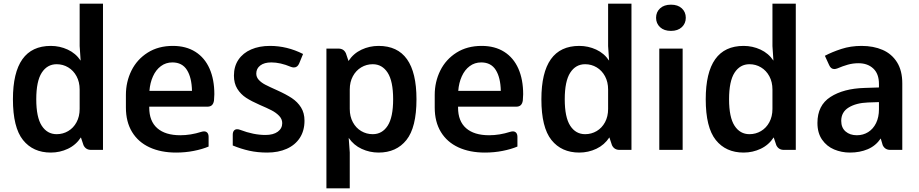

<svg xmlns="http://www.w3.org/2000/svg" viewBox="-20 -815 4998 1044"><path d="M540 -794.9V0H475.1Q446.3 0 434.1 -25.4L419.9 -67.9Q393.1 -26.9 349.4 -6.1Q305.7 14.6 256.3 14.6Q159.7 14.6 105 -53.7Q50.3 -122.1 50.3 -275.4Q50.3 -565.4 256.3 -565.4Q304.7 -565.4 348.1 -545.4Q391.6 -525.4 418.5 -485.4L413.1 -564.5V-794.9ZM413.1 -222.7V-328.1Q413.1 -369.1 396.2 -400.4Q379.4 -431.6 350.8 -448.7Q322.3 -465.8 288.1 -465.8Q236.8 -465.8 207 -419.7Q177.2 -373.5 177.2 -275.4Q177.2 -177.2 207 -131.3Q236.8 -85.4 288.1 -85.4Q322.3 -85.4 350.8 -102.3Q379.4 -119.1 396.2 -150.4Q413.1 -181.6 413.1 -222.7Z M1145.5 -302.7Q1145.5 -290 1143.6 -268.6Q1141.1 -251.5 1132.3 -243.2Q1123.5 -234.9 1107.4 -234.9H1023.9H791.5V-230Q791.5 -156.2 835.2 -117.9Q878.9 -79.6 960.4 -79.6Q1016.6 -79.6 1074.7 -98.1Q1083.5 -100.6 1089.4 -100.6Q1101.1 -100.6 1107.7 -92.8Q1114.3 -85 1114.3 -70.3V-18.1Q1079.1 -3.4 1033.2 5.6Q987.3 14.6 937.5 14.6Q855 14.6 793.5 -13.7Q731.9 -42 698.2 -97.2Q664.6 -152.3 664.6 -230.5V-298.8Q664.6 -370.1 694.8 -431.2Q725.1 -492.2 783 -528.8Q840.8 -565.4 919.9 -565.4Q991.7 -565.4 1042.5 -533.2Q1093.3 -501 1119.4 -441.9Q1145.5 -382.8 1145.5 -302.7ZM792.5 -320.8H1023.9Q1022.5 -393.1 996.6 -434.3Q970.7 -475.6 917.5 -475.6Q881.8 -475.6 854.7 -455.3Q827.6 -435.1 811.8 -399.9Q795.9 -364.7 792.5 -320.8Z M1245.6 -23.9V-82Q1245.6 -96.7 1252 -104.5Q1258.3 -112.3 1269.5 -112.3Q1277.8 -112.3 1286.1 -108.9Q1358.9 -81.1 1423.3 -81.1Q1466.3 -81.1 1490.5 -98.9Q1514.6 -116.7 1514.6 -145.5Q1514.6 -167.5 1497.8 -185.1Q1481 -202.6 1456.3 -215.3Q1431.6 -228 1392.6 -244.6Q1347.7 -264.2 1318.1 -283.4Q1288.6 -302.7 1270.3 -332.3Q1252 -361.8 1252 -403.8Q1252 -454.1 1276.6 -490.5Q1301.3 -526.9 1345.5 -546.1Q1389.6 -565.4 1448.2 -565.4Q1541 -565.4 1627.9 -521.5L1606.9 -470.2Q1597.7 -448.2 1578.1 -448.2Q1569.8 -448.2 1561 -451.7Q1504.4 -475.6 1455.1 -475.6Q1417 -475.6 1395.3 -459Q1373.5 -442.4 1373.5 -415Q1373.5 -395.5 1387.2 -380.6Q1400.9 -365.7 1422.4 -354.5Q1443.8 -343.3 1487.8 -323.7Q1535.6 -302.2 1566.9 -281.5Q1598.1 -260.7 1616.9 -230.7Q1635.7 -200.7 1635.7 -158.7Q1635.7 -104.5 1610.4 -65.4Q1585 -26.4 1539.1 -5.9Q1493.2 14.6 1433.1 14.6Q1380.4 14.6 1335.4 4.6Q1290.5 -5.4 1245.6 -23.9Z M2244.6 -275.4Q2244.6 -122.1 2189.9 -53.7Q2135.3 14.6 2038.6 14.6Q1990.2 14.6 1946.8 -5.4Q1903.3 -25.4 1876 -65.4L1881.8 13.7V209H1754.9V-550.8H1819.8Q1834.5 -550.8 1844.5 -544.7Q1854.5 -538.6 1860.8 -525.4L1875 -483.4Q1901.9 -524.4 1945.6 -544.9Q1989.3 -565.4 2038.6 -565.4Q2244.6 -565.4 2244.6 -275.4ZM2117.7 -275.4Q2117.7 -373.5 2087.9 -419.7Q2058.1 -465.8 2006.8 -465.8Q1972.7 -465.8 1944.1 -448.7Q1915.5 -431.6 1898.7 -400.4Q1881.8 -369.1 1881.8 -328.1V-222.7Q1881.8 -181.6 1898.7 -150.4Q1915.5 -119.1 1944.1 -102.3Q1972.7 -85.4 2006.8 -85.4Q2058.1 -85.4 2087.9 -131.3Q2117.7 -177.2 2117.7 -275.4Z M2824.7 -302.7Q2824.7 -290 2822.8 -268.6Q2820.3 -251.5 2811.5 -243.2Q2802.7 -234.9 2786.6 -234.9H2703.1H2470.7V-230Q2470.7 -156.2 2514.4 -117.9Q2558.1 -79.6 2639.6 -79.6Q2695.8 -79.6 2753.9 -98.1Q2762.7 -100.6 2768.6 -100.6Q2780.3 -100.6 2786.9 -92.8Q2793.5 -85 2793.5 -70.3V-18.1Q2758.3 -3.4 2712.4 5.6Q2666.5 14.6 2616.7 14.6Q2534.2 14.6 2472.7 -13.7Q2411.1 -42 2377.4 -97.2Q2343.8 -152.3 2343.8 -230.5V-298.8Q2343.8 -370.1 2374 -431.2Q2404.3 -492.2 2462.2 -528.8Q2520 -565.4 2599.1 -565.4Q2670.9 -565.4 2721.7 -533.2Q2772.5 -501 2798.6 -441.9Q2824.7 -382.8 2824.7 -302.7ZM2471.7 -320.8H2703.1Q2701.7 -393.1 2675.8 -434.3Q2649.9 -475.6 2596.7 -475.6Q2561 -475.6 2533.9 -455.3Q2506.8 -435.1 2491 -399.9Q2475.1 -364.7 2471.7 -320.8Z M3413.6 -794.9V0H3348.6Q3319.8 0 3307.6 -25.4L3293.5 -67.9Q3266.6 -26.9 3222.9 -6.1Q3179.2 14.6 3129.9 14.6Q3033.2 14.6 2978.5 -53.7Q2923.8 -122.1 2923.8 -275.4Q2923.8 -565.4 3129.9 -565.4Q3178.2 -565.4 3221.7 -545.4Q3265.1 -525.4 3292 -485.4L3286.6 -564.5V-794.9ZM3286.6 -222.7V-328.1Q3286.6 -369.1 3269.8 -400.4Q3252.9 -431.6 3224.4 -448.7Q3195.8 -465.8 3161.6 -465.8Q3110.4 -465.8 3080.6 -419.7Q3050.8 -373.5 3050.8 -275.4Q3050.8 -177.2 3080.6 -131.3Q3110.4 -85.4 3161.6 -85.4Q3195.8 -85.4 3224.4 -102.3Q3252.9 -119.1 3269.8 -150.4Q3286.6 -181.6 3286.6 -222.7Z M3547.4 -718.3Q3547.4 -749.5 3569.1 -769.5Q3590.8 -789.6 3628.4 -789.6Q3666 -789.6 3687.5 -769.5Q3709 -749.5 3709 -718.3Q3709 -687.5 3687.3 -667.2Q3665.5 -647 3628.4 -647Q3590.8 -647 3569.1 -667.2Q3547.4 -687.5 3547.4 -718.3ZM3691.9 -550.8V0H3564.9V-550.8Z M4307.1 -794.9V0H4242.2Q4213.4 0 4201.2 -25.4L4187 -67.9Q4160.2 -26.9 4116.5 -6.1Q4072.8 14.6 4023.4 14.6Q3926.8 14.6 3872.1 -53.7Q3817.4 -122.1 3817.4 -275.4Q3817.4 -565.4 4023.4 -565.4Q4071.8 -565.4 4115.2 -545.4Q4158.7 -525.4 4185.5 -485.4L4180.2 -564.5V-794.9ZM4180.2 -222.7V-328.1Q4180.2 -369.1 4163.3 -400.4Q4146.5 -431.6 4117.9 -448.7Q4089.4 -465.8 4055.2 -465.8Q4003.9 -465.8 3974.1 -419.7Q3944.3 -373.5 3944.3 -275.4Q3944.3 -177.2 3974.1 -131.3Q4003.9 -85.4 4055.2 -85.4Q4089.4 -85.4 4117.9 -102.3Q4146.5 -119.1 4163.3 -150.4Q4180.2 -181.6 4180.2 -222.7Z M4886.2 -361.3V0H4820.8Q4792 0 4779.8 -25.4L4769 -62Q4741.7 -22 4698.5 -3.7Q4655.3 14.6 4601.6 14.6Q4556.2 14.6 4515.9 -2.2Q4475.6 -19 4450.2 -55.4Q4424.8 -91.8 4424.8 -146.5Q4424.8 -242.2 4495.6 -287.8Q4566.4 -333.5 4681.2 -336.9L4759.3 -339.4V-358.4Q4759.3 -413.6 4728.5 -442.4Q4697.8 -471.2 4647.9 -471.2Q4617.7 -471.2 4590.1 -463.4Q4562.5 -455.6 4534.2 -443.4Q4523.9 -439.5 4516.6 -439.5Q4497.6 -439.5 4488.3 -461.4L4465.3 -511.7Q4503.9 -532.2 4554.7 -548.8Q4605.5 -565.4 4664.6 -565.4Q4729.5 -565.4 4779.3 -543.7Q4829.1 -522 4857.7 -476.3Q4886.2 -430.7 4886.2 -361.3ZM4759.3 -220.7V-259.8L4699.7 -257.8Q4635.3 -255.4 4594.7 -230.5Q4554.2 -205.6 4554.2 -157.7Q4554.2 -120.6 4577.9 -100.1Q4601.6 -79.6 4639.2 -79.6Q4673.3 -79.6 4700.7 -96.7Q4728 -113.8 4743.7 -145.8Q4759.3 -177.7 4759.3 -220.7Z"/></svg>

Font: Lycee Sans SemiBold
Style: Regular
Weight: 600
Designer: Justin Alvin
Foundry: Alkove Design
Version: Version 1.030